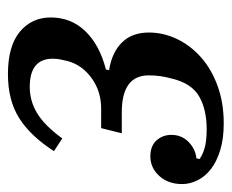

<svg xmlns="http://www.w3.org/2000/svg" viewBox="-70 -502 584 484"><g transform="rotate(-90 222.0 -260.0)"><path d="M153 12Q114 12 85 3Q56 -6 37.5 -20.5Q19 -35 9.5 -54Q0 -73 0 -93Q0 -128 20.5 -150.5Q41 -173 70 -173Q96 -173 110 -157.5Q124 -142 124 -120Q124 -94 106 -76.5Q88 -59 65 -57L63 -49Q74 -41 91.5 -36Q109 -31 138 -31Q188 -31 221 -50Q254 -69 266 -119Q270 -134 272 -147.5Q274 -161 274 -177Q274 -245 181 -245H128L141 -297H190Q234 -297 267 -321Q300 -345 310 -381Q313 -393 314.5 -401.5Q316 -410 316 -419Q316 -477 245 -477Q209 -477 178 -458Q147 -439 115 -395L83 -416Q121 -475 166 -503.5Q211 -532 277 -532Q348 -532 384 -502Q420 -472 420 -424Q420 -373 385.5 -337Q351 -301 289 -285L287 -277Q332 -270 357 -244.5Q382 -219 382 -177Q382 -139 365 -104.5Q348 -70 318 -44Q288 -18 246 -3Q204 12 153 12Z"/></g></svg>

Font: IBM Plex Serif Medm
Style: Italic
Weight: 500
Italic angle: -14°
Designer: Mike Abbink, Paul van der Laan, Pieter van Rosmalen
Foundry: Bold Monday
Version: Version 3.001